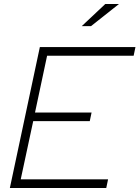

<svg xmlns="http://www.w3.org/2000/svg" viewBox="-20 -934 693 954"><path d="M29 0 178 -700H653L644 -657H214L154 -375H435L426 -332H145L83 -43H517L508 0ZM386 -804 503 -914H571L432 -804Z"/></svg>

Font: Red Hat Display
Style: Italic
Weight: 300
Italic angle: -12°
Designer: Pentagram, MCKL
Foundry: Pentagram, MCKL
Version: Version 1.023